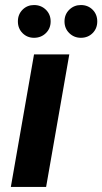

<svg xmlns="http://www.w3.org/2000/svg" viewBox="-20 -742 406 762"><path d="M23 0 115 -526H255L163 0ZM115 -592Q88 -592 69.5 -610.5Q51 -629 51 -657Q51 -685 69.5 -703.5Q88 -722 115 -722Q143 -722 162 -703.5Q181 -685 181 -657Q181 -629 162 -610.5Q143 -592 115 -592ZM301 -592Q274 -592 255 -610.5Q236 -629 236 -657Q236 -685 255 -703.5Q274 -722 301 -722Q329 -722 347.5 -703.5Q366 -685 366 -657Q366 -629 347.5 -610.5Q329 -592 301 -592Z"/></svg>

Font: DM Sans 9pt ExtraBold
Style: Italic
Weight: 800
Italic angle: -10°
Version: Version 4.004;gftools[0.9.30]